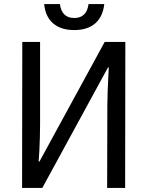

<svg xmlns="http://www.w3.org/2000/svg" viewBox="-20 -919 721 939"><path d="M88 0 89 -714H176V-309Q176 -281 175 -247.5Q174 -214 172.5 -182.5Q171 -151 169 -129H173L492 -714H593L592 0H504L505 -407Q505 -438 506.5 -473Q508 -508 509.5 -539Q511 -570 512 -589H508L187 0ZM343 -772Q278 -772 240 -804.5Q202 -837 196 -899H273Q282 -831 343 -831Q404 -831 413 -899H490Q483 -837 445.5 -804.5Q408 -772 343 -772Z"/></svg>

Font: Noto Sans SemiCondensed
Style: Regular
Weight: 400
Width: 4
Designer: Monotype Design Team
Foundry: Monotype Imaging Inc.
Version: Version 2.013; ttfautohint (v1.8.4.7-5d5b)